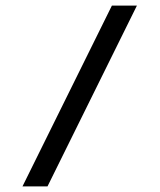

<svg xmlns="http://www.w3.org/2000/svg" viewBox="-20 -651 569 683"><path d="M60 12 378 -631H467L149 12Z"/></svg>

Font: Pixelify Sans
Style: Regular
Weight: 400
Designer: Stefie Justprince
Foundry: Typecalism Foundryline
Version: Version 1.000;February 13, 2025;FontCreator 15.0.0.3015 64-b